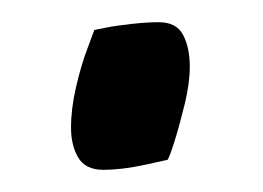

<svg xmlns="http://www.w3.org/2000/svg" viewBox="-20 -141 237 173"><path d="M73 12Q57 12 50.5 1Q44 -10 44 -26Q44 -43 48.5 -62.5Q53 -82 58.5 -96.5Q64 -111 65 -114Q65 -114 75 -116Q85 -118 99 -119.5Q113 -121 123 -121Q139 -121 145 -109.5Q151 -98 151 -81Q151 -66 146.5 -47.5Q142 -29 137.5 -14.5Q133 0 131 3Q131 3 110.5 7.5Q90 12 73 12Z"/></svg>

Font: Mate
Style: Italic
Weight: 400
Italic angle: -10.8°
Designer: Eduardo Rodriguez Tunni
Foundry: Eduardo Rodriguez Tunni
Version: Version 1.003; ttfautohint (v1.8.4.7-5d5b);gftools[0.9.24]